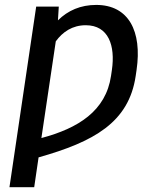

<svg xmlns="http://www.w3.org/2000/svg" viewBox="-20 -573 674 796"><path d="M19.2 203.1H121.8L139.9 79.5C368.3 14.9 514.2 -64.6 542.6 -258.5L546.2 -283C569.6 -443.2 513.5 -552.6 378.9 -552.6C314.3 -552.6 261.7 -529.8 220.2 -488.6L223.7 -545.5H130ZM151.6 -0.7 211.3 -401.6C239.7 -440.7 280.2 -468.4 335.6 -468.4C430.4 -468.4 458.5 -383.2 443.9 -283L440.3 -258.5C419 -112.9 304 -41.2 151.6 -0.7Z"/></svg>

Font: Margiela Sans Text
Style: Italic
Weight: 400
Italic angle: -9.39999°
Designer: Stefan Endress, Andreas Faust
Version: Version 1.100;FEAKit 1.0